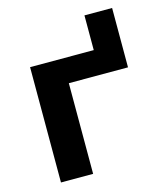

<svg xmlns="http://www.w3.org/2000/svg" viewBox="-104 -763 731 845"><g transform="rotate(-15 261.5 -340.0)"><path d="M485.4 -411.1H215.8V2H69.3V-523.4H359.4V-681.6H485.4Z"/></g></svg>

Font: Nasu
Style: Bold
Weight: 700
Designer: Ryoko NISHIZUKA (kana &amp; ideographs); Paul D. Hunt (Latin, Greek &amp; Cyrillic); Wenlong ZHANG (bopomofo); Sandoll C
Version: Version 2014.1215